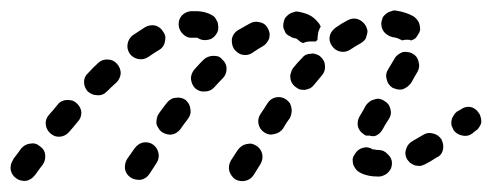

<svg xmlns="http://www.w3.org/2000/svg" viewBox="-39 -303 925 361"><path d="M443 -29Q438 -32 433 -33Q429 -33 424 -32Q419 -31 415 -28Q411 -25 408 -21L395 -1Q390 8 392 18Q395 28 403 34Q412 39 422 37Q432 35 438 26L451 5Q456 -4 454 -14Q451 -24 443 -29ZM46 -12Q45 -22 36 -28Q28 -35 18 -33Q8 -32 1 -24Q-6 -14 -14 -4Q-14 -3 -14 -3Q-20 5 -19 16Q-17 26 -9 32Q-1 38 10 37Q20 35 26 27Q26 27 27 26Q34 16 41 7Q47 -1 46 -12ZM249 -31Q245 -34 240 -35Q235 -36 230 -35Q225 -34 221 -31Q217 -28 214 -24L200 -4Q195 4 196 15Q198 25 207 31Q215 36 226 35Q236 33 242 24L255 4Q261 -5 259 -15Q257 -25 249 -31ZM690 22Q694 18 696 14Q698 9 698 4Q698 -6 690 -13Q683 -21 673 -21Q668 -21 665 -22Q662 -22 662 -22Q653 -28 643 -25Q633 -22 628 -13Q625 -9 624 -4Q624 1 625 6Q627 11 630 15Q633 19 637 21Q651 29 673 29Q678 29 682 27Q687 25 690 22ZM794 -22Q795 -27 794 -32Q793 -37 791 -41Q785 -50 775 -52Q765 -55 756 -49Q746 -43 737 -38Q728 -33 725 -24Q721 -14 726 -4Q729 0 732 3Q736 6 741 8Q746 9 751 9Q756 8 760 6Q770 1 782 -7Q787 -9 790 -13Q793 -17 794 -22ZM105 -109Q102 -112 97 -114Q92 -115 87 -115Q82 -115 78 -113Q73 -111 70 -107Q62 -97 53 -87Q46 -79 47 -69Q48 -59 56 -52Q64 -45 74 -46Q84 -47 91 -55Q99 -64 107 -74Q114 -81 114 -92Q113 -102 105 -109ZM637 -84 643 -94 649 -105Q652 -109 656 -112Q660 -115 665 -116Q670 -118 675 -117Q680 -116 684 -113Q693 -108 695 -98Q698 -88 692 -79L685 -68L680 -59Q677 -54 673 -51Q669 -48 665 -47Q664 -47 663 -47Q662 -47 661 -47Q659 -47 656 -48Q652 -48 649 -48Q648 -49 647 -49Q646 -49 646 -50Q637 -55 634 -65Q632 -75 637 -84ZM866 -73Q866 -78 865 -82Q864 -87 861 -91Q855 -100 845 -102Q835 -103 827 -97L820 -93Q816 -90 814 -86Q811 -82 810 -77Q809 -72 810 -67Q812 -62 814 -58Q820 -50 831 -48Q841 -46 849 -52L855 -57Q859 -59 862 -64Q865 -68 866 -73ZM509 -100Q508 -105 506 -109Q503 -113 499 -116Q490 -122 480 -120Q470 -118 464 -109Q458 -99 451 -89Q445 -80 447 -70Q449 -60 458 -54Q467 -48 477 -51Q487 -53 493 -61Q499 -72 506 -81Q508 -85 509 -90Q510 -95 509 -100ZM310 -115Q306 -118 301 -119Q296 -120 291 -119Q286 -119 282 -116Q278 -114 275 -110Q267 -100 260 -90Q257 -86 256 -81Q255 -76 255 -71Q256 -66 259 -62Q261 -58 265 -55Q274 -49 284 -50Q294 -52 300 -60Q307 -70 314 -79Q321 -88 319 -98Q318 -108 310 -115ZM181 -183Q174 -191 164 -191Q154 -192 146 -185Q136 -176 127 -166Q119 -159 119 -149Q119 -139 126 -131Q134 -124 144 -124Q154 -123 162 -131Q171 -140 180 -148Q187 -155 188 -165Q188 -175 181 -183ZM379 -191Q376 -195 371 -197Q367 -198 362 -198Q357 -198 352 -196Q347 -194 344 -191Q335 -182 327 -173Q320 -165 320 -155Q321 -144 328 -137Q336 -130 346 -131Q357 -131 364 -139Q372 -148 380 -156Q387 -163 387 -174Q387 -184 379 -191ZM564 -196Q560 -200 555 -201Q551 -203 546 -202Q541 -202 536 -200Q532 -198 529 -194Q520 -185 512 -175Q509 -171 508 -166Q506 -161 507 -157Q507 -152 510 -147Q512 -143 516 -140Q520 -137 524 -135Q529 -134 534 -134Q539 -135 544 -137Q548 -139 551 -143Q559 -153 566 -161Q573 -169 572 -179Q572 -189 564 -196ZM699 -138Q704 -136 708 -135Q713 -134 718 -135Q723 -137 727 -140Q731 -143 734 -147Q741 -160 746 -168Q751 -177 748 -187Q746 -197 737 -202Q732 -205 727 -205Q723 -206 718 -205Q713 -203 709 -200Q705 -197 703 -193Q698 -185 691 -173Q685 -164 688 -154Q690 -144 699 -138ZM271 -224Q272 -229 272 -234Q271 -239 268 -243Q263 -252 253 -255Q243 -257 234 -252Q223 -245 211 -237Q203 -231 201 -221Q199 -211 205 -202Q211 -194 221 -192Q231 -190 240 -196Q250 -203 260 -209Q264 -211 267 -215Q270 -219 271 -224ZM467 -230Q468 -235 468 -240Q467 -245 465 -249Q460 -259 450 -261Q440 -264 431 -259Q420 -253 408 -246Q399 -240 397 -230Q396 -219 401 -211Q404 -207 408 -204Q412 -201 417 -200Q422 -199 427 -200Q432 -201 436 -204Q446 -211 455 -216Q459 -218 462 -222Q465 -226 467 -230ZM650 -235Q652 -240 652 -245Q651 -250 649 -254Q644 -263 634 -267Q624 -270 615 -265Q603 -259 592 -251Q588 -248 585 -244Q582 -240 581 -235Q580 -230 581 -226Q582 -221 585 -217Q591 -208 601 -206Q611 -204 620 -210Q629 -216 638 -221Q642 -223 646 -227Q649 -230 650 -235ZM554 -225Q549 -225 544 -225Q537 -225 531 -222Q528 -223 525 -225Q523 -227 520 -229Q520 -230 519 -230Q518 -231 515 -231Q510 -232 506 -235Q501 -237 498 -241Q496 -245 494 -250Q493 -255 494 -260Q495 -265 497 -269Q500 -273 504 -276Q508 -279 513 -280Q517 -282 522 -281Q533 -279 542 -275Q552 -270 559 -261Q561 -259 562 -257Q563 -255 564 -253Q560 -246 559 -240Q558 -234 558 -229Q558 -228 557 -227Q556 -227 556 -226Q555 -226 555 -225Q554 -225 554 -225ZM683 -243Q677 -251 678 -261Q679 -266 681 -271Q684 -275 688 -278Q692 -281 697 -282Q701 -284 706 -283Q725 -280 739 -272Q743 -269 746 -265Q749 -261 750 -256Q751 -252 751 -247Q750 -242 747 -238Q745 -234 742 -231Q738 -228 734 -227Q733 -227 731 -228Q724 -229 717 -227Q716 -228 715 -228Q714 -229 713 -229Q708 -232 700 -233Q690 -235 683 -243ZM351 -228Q361 -229 367 -238Q370 -242 371 -246Q372 -251 371 -256Q371 -261 368 -265Q366 -270 362 -273Q348 -282 329 -282Q325 -282 320 -282Q310 -281 303 -274Q296 -266 297 -255Q298 -245 306 -238Q313 -231 324 -232Q326 -232 329 -232Q331 -232 332 -232Q341 -226 351 -228Z"/></svg>

Font: FRB American Cursive Guidelines Dashed Black
Style: Bold Italic
Weight: 900
Italic angle: -25°
Version: Version 2.0;Modular Font Editor K font №1